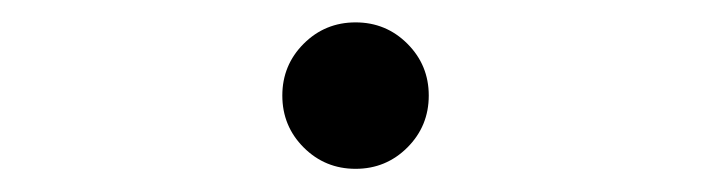

<svg xmlns="http://www.w3.org/2000/svg" viewBox="-20 -547 626 169"><path d="M293 -398.4Q266.1 -398.4 247.3 -417.2Q228.5 -436 228.5 -462.9Q228.5 -489.7 247.3 -508.5Q266.1 -527.3 293 -527.3Q319.8 -527.3 338.6 -508.5Q357.4 -489.7 357.4 -462.9Q357.4 -436 338.6 -417.2Q319.8 -398.4 293 -398.4Z"/></svg>

Font: CaskaydiaMono NF SemiLight
Style: Regular
Weight: 350
Designer: Aaron Bell
Foundry: Saja Typeworks
Version: Version 2111.001; ttfautohint (v1.8.4);Nerd Fonts 3.1.1